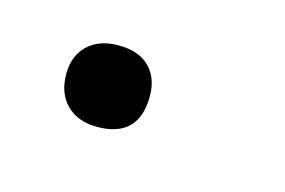

<svg xmlns="http://www.w3.org/2000/svg" viewBox="-31 -113 257 173"><g transform="rotate(15 97.5 -27.0)"><path d="M65 11Q47 11 36.5 0.5Q26 -10 26 -28Q26 -45 36.5 -55Q47 -65 65 -65Q84 -65 94 -55Q104 -45 104 -28Q104 11 65 11Z"/></g></svg>

Font: Cormorant Garamond Light Light
Style: Italic
Weight: 300
Italic angle: -10°
Version: Version 4.001